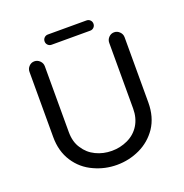

<svg xmlns="http://www.w3.org/2000/svg" viewBox="-142 -930 1024 1067"><g transform="rotate(-20 370.0 -396.0)"><path d="M225.6 -771.5Q225.6 -784.2 234.4 -793Q243.2 -801.8 255.9 -801.8H484.4Q497.1 -801.8 505.9 -793Q514.6 -784.2 514.6 -771.5Q514.6 -758.8 505.9 -750Q497.1 -741.2 484.4 -741.2H255.9Q243.2 -741.2 234.4 -750Q225.6 -758.8 225.6 -771.5ZM236.3 -18.6Q168.9 -48.8 128.9 -110.4Q88.9 -171.9 88.9 -255.9V-641.6Q88.9 -660.2 102.1 -673.8Q115.2 -687.5 133.8 -687.5Q152.3 -687.5 166 -673.8Q179.7 -660.2 179.7 -641.6V-252.9Q179.7 -193.4 207 -154.3Q232.4 -114.3 275.9 -93.3Q319.3 -72.3 370.1 -72.3Q419.9 -72.3 463.9 -92.8Q509.8 -114.3 535.2 -155.8Q560.5 -197.3 560.5 -252.9V-641.6Q560.5 -660.2 573.7 -673.8Q586.9 -687.5 605.5 -687.5Q624 -687.5 637.7 -673.8Q651.4 -660.2 651.4 -641.6V-255.9Q651.4 -169.9 610.4 -108.4Q570.3 -49.8 506.3 -19.5Q442.4 10.7 370.1 10.7Q299.8 10.7 236.3 -18.6Z"/></g></svg>

Font: jf-openhuninn-1.1
Style: Regular
Weight: 400
Designer: [Kosugi Maru]
      Designed by Motoya company      

      [Varela Round]
      Joe Prince(Latin component); Avraham Co
Foundry: justfont CO.,LTD.
Version: 1.1